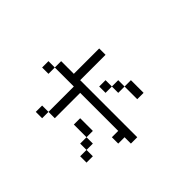

<svg xmlns="http://www.w3.org/2000/svg" viewBox="-169 -1013 1338 1338"><g transform="rotate(-45 500.0 -344.0)"><path d="M750 -500V-562.5H500Q500 -562.5 500 -687.5H437.5V-500H187.5V-437.5H437.5Q437.5 -437.5 437.5 -62.5H375V0H437.5V62.5H500V-500ZM187.5 -125H125V-62.5H187.5ZM187.5 -125H250V-187.5H187.5ZM250 -187.5H312.5Q312.5 -187.5 312.5 -312.5H250Q250 -312.5 250 -187.5ZM687.5 -250Q687.5 -250 687.5 -125H750Q750 -125 750 -250ZM687.5 -250V-312.5H625V-250ZM625 -312.5V-375H562.5V-312.5ZM187.5 -500V-562.5H125V-500ZM437.5 -687.5V-750H375V-687.5Z"/></g></svg>

Font: Unifont
Style: Regular
Weight: 500
Version: Version 13.0.05